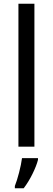

<svg xmlns="http://www.w3.org/2000/svg" viewBox="-20 -780 280 1021"><path d="M163 0V-760H78V0ZM182 70V61H97C92 103 73 175 59 209V221H106C139 179 172 111 182 70Z"/></svg>

Font: Noto Sans Sinhala SemiCondensed
Style: Regular
Weight: 400
Width: 4
Designer: Jelle Bosma - Monotype Design Team
Foundry: Monotype Imaging Inc.
Version: Version 2.006